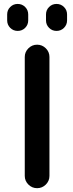

<svg xmlns="http://www.w3.org/2000/svg" viewBox="-20 -982 374 980"><path d="M106.4 -84V-691.4Q106.4 -716.8 125 -735.4Q143.6 -753.9 169.4 -753.9Q195.3 -753.9 213.9 -735.4Q232.4 -716.8 232.4 -691.4V-84Q232.4 -58.6 213.9 -40Q195.3 -21.5 169.4 -21.5Q143.6 -21.5 125 -40Q106.4 -58.6 106.4 -84ZM16.6 -877.9V-908.2Q16.6 -930.7 32.2 -946.3Q47.9 -961.9 70.3 -961.9Q92.8 -961.9 108.4 -946.3Q124 -930.7 124 -908.2V-877.9Q124 -855.5 108.4 -839.8Q92.8 -824.2 70.3 -824.2Q47.9 -824.2 32.2 -839.8Q16.6 -855.5 16.6 -877.9ZM214.8 -877.9V-908.2Q214.8 -930.7 230.5 -946.3Q246.1 -961.9 268.6 -961.9Q291 -961.9 306.6 -946.3Q322.3 -930.7 322.3 -908.2V-877.9Q322.3 -855.5 306.6 -839.8Q291 -824.2 268.6 -824.2Q246.1 -824.2 230.5 -839.8Q214.8 -855.5 214.8 -877.9Z"/></svg>

Font: Gen Jyuu GothicX Medium
Style: Regular
Weight: 500
Designer: Ryoko NISHIZUKA (kana &amp; ideographs); Paul D. Hunt (Latin, Greek &amp; Cyrillic); Wenlong ZHANG (bopomofo); Sandoll C
Version: Version 1.058.20140828